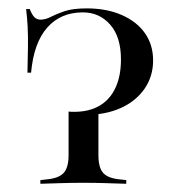

<svg xmlns="http://www.w3.org/2000/svg" viewBox="-20 -447 438 467"><path d="M188.7 -167.7Q172.6 -167.7 163.7 -167.7Q154.8 -167.7 146.8 -168.5V-175.8Q150.8 -175 154.8 -175Q158.9 -175 160.5 -175Q196.8 -175 222.2 -189.9Q247.6 -204.8 260.9 -233.5Q274.2 -262.1 274.2 -302.4Q274.2 -357.3 248 -387.1Q221.8 -416.9 181.5 -416.9Q127.4 -416.9 94.8 -379.8Q62.1 -342.7 55.6 -270.2H46.8Q47.6 -306.5 48 -333.5Q48.4 -360.5 47.2 -382.7Q46 -404.8 43.5 -425H52.4Q57.3 -412.1 63.3 -405.6Q69.4 -399.2 79 -399.2Q90.3 -399.2 103.6 -406Q116.9 -412.9 137.1 -419.8Q157.3 -426.6 191.1 -426.6Q239.5 -426.6 276.2 -410.5Q312.9 -394.4 332.7 -366.1Q352.4 -337.9 352.4 -300Q352.4 -261.3 331.5 -231Q310.5 -200.8 273.8 -184.3Q237.1 -167.7 188.7 -167.7ZM183.1 -2.4Q154 -2.4 129.4 -1.6Q104.8 -0.8 78.2 0V-8.9L91.9 -10.5Q121.8 -12.9 134.3 -25.8Q146.8 -38.7 146.8 -69.4V-172.6Q168.5 -171.8 185.5 -172.6Q202.4 -173.4 219.4 -176.6V-69.4Q219.4 -38.7 231.5 -25.8Q243.5 -12.9 273.4 -10.5L287.1 -8.9V0Q260.5 -0.8 235.9 -1.6Q211.3 -2.4 183.1 -2.4Z"/></svg>

Font: Playfair 144pt SemiCondensed Light
Style: Regular
Weight: 300
Width: 4
Designer: Claus Eggers Sørensen
Foundry: Claus Eggers Sørensen
Version: Version 2.203